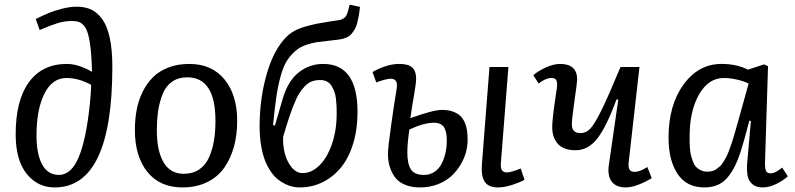

<svg xmlns="http://www.w3.org/2000/svg" viewBox="-20 -798 3444 832"><path d="M134.8 -715.8Q170.4 -732.9 191.9 -741.9Q213.4 -751 248 -760Q282.7 -769 314 -769Q349.1 -769 376 -756.1Q402.8 -743.2 423.8 -713.9Q444.8 -684.6 455.8 -633.1Q466.8 -581.5 466.8 -508.8Q466.8 14.2 216.8 14.2Q142.6 14.2 95.2 -45.2Q47.9 -104.5 47.9 -215.8Q47.9 -363.8 105.7 -442.4Q163.6 -521 270 -521Q318.8 -521 378.9 -486.8Q377.4 -542.5 373 -585Q368.7 -624.5 361.8 -649.2Q355 -673.8 344.2 -686.3Q333.5 -698.7 321.8 -702.9Q310.1 -707 291 -707Q259.3 -707 229 -697.5Q198.7 -688 151.9 -668ZM234.9 -40Q289.1 -40 321.3 -117.4Q353.5 -194.8 369.1 -345.2Q375 -405.3 375 -430.2Q321.3 -460 268.1 -460Q206.1 -460 172.1 -391.4Q138.2 -322.8 138.2 -211.9Q138.2 -129.9 162.8 -85Q187.5 -40 234.9 -40Z M564.5 -234.9Q564.5 -281.2 572.3 -322.3Q580.1 -363.3 598.1 -400.1Q616.2 -437 643.1 -463.6Q669.9 -490.2 710 -505.6Q750 -521 799.8 -521Q897.5 -521 952.6 -454.1Q1007.8 -387.2 1007.8 -273.9Q1007.8 -214.8 994.4 -164.6Q981 -114.3 953.4 -73.5Q925.8 -32.7 878.9 -9.3Q832 14.2 770.5 14.2Q672.9 14.2 618.7 -53Q564.5 -120.1 564.5 -234.9ZM776.4 -44.9Q814.9 -44.9 842.5 -63.2Q870.1 -81.5 885.3 -115Q900.4 -148.4 907 -187.5Q913.6 -226.6 913.6 -274.9Q913.6 -462.9 791.5 -462.9Q752.9 -462.9 726.1 -444.3Q699.2 -425.8 685.3 -391.6Q671.4 -357.4 665.5 -318.8Q659.7 -280.3 659.7 -231Q659.7 -144.5 688.7 -94.7Q717.8 -44.9 776.4 -44.9Z M1278.3 14.2Q1263.7 14.2 1248.5 11Q1233.4 7.8 1216.1 -0.5Q1198.7 -8.8 1183.1 -21.5Q1167.5 -34.2 1153.1 -55.2Q1138.7 -76.2 1128.2 -103Q1117.7 -129.9 1111.3 -168Q1105 -206.1 1105 -251Q1105 -369.6 1135.5 -476.3Q1166 -583 1221.2 -638.2Q1236.3 -653.3 1256.8 -664.6Q1277.3 -675.8 1305.9 -683.6Q1334.5 -691.4 1352.1 -695.1Q1369.6 -698.7 1405 -704.1Q1440.4 -709.5 1449.2 -710.9Q1458 -712.4 1464.6 -716.1Q1471.2 -719.7 1475.1 -723.1Q1479 -726.6 1482.4 -734.6Q1485.8 -742.7 1487.1 -746.6Q1488.3 -750.5 1491.2 -762Q1494.1 -773.4 1495.1 -777.8L1540 -768.1Q1537.6 -746.1 1535.2 -732.2Q1532.7 -718.3 1528.6 -700.9Q1524.4 -683.6 1518.3 -672.9Q1512.2 -662.1 1503.4 -651.6Q1494.6 -641.1 1481.4 -635.3Q1468.3 -629.4 1451.2 -627Q1438.5 -625 1404.1 -621.3Q1369.6 -617.7 1351.8 -615Q1334 -612.3 1309.8 -604.5Q1285.6 -596.7 1270 -585Q1243.2 -564.9 1225.3 -537.8Q1207.5 -510.7 1195.8 -467Q1184.1 -423.3 1177.5 -378.2Q1170.9 -333 1163.1 -255.9L1171.4 -253.9L1205.1 -370.1Q1228 -447.8 1274.7 -484.4Q1321.3 -521 1380.4 -521Q1529.3 -521 1529.3 -313Q1529.3 -236.8 1510 -174.6Q1490.7 -112.3 1456.8 -71.3Q1422.9 -30.3 1377.2 -8.1Q1331.5 14.2 1278.3 14.2ZM1367.2 -451.2Q1347.7 -451.2 1331.5 -445.3Q1315.4 -439.5 1301.5 -425Q1287.6 -410.6 1276.4 -392.6Q1265.1 -374.5 1253.2 -344.5Q1241.2 -314.5 1231 -283.2Q1220.7 -252 1207 -205.1Q1205.1 -170.9 1213.6 -135.5Q1222.2 -100.1 1242.9 -74Q1263.7 -47.9 1291 -47.9Q1330.1 -47.9 1364 -81.1Q1397.9 -114.3 1418.5 -174.1Q1439 -233.9 1439 -306.2Q1439 -324.2 1438.5 -336.7Q1438 -349.1 1436 -368.2Q1434.1 -387.2 1429.2 -400.1Q1424.3 -413.1 1416.7 -425.8Q1409.2 -438.5 1396.5 -444.8Q1383.8 -451.2 1367.2 -451.2Z M1758.3 -286.1Q1857.9 -321.8 1895 -321.8Q1922.9 -321.8 1943.4 -314.2Q1963.9 -306.6 1975.8 -294.7Q1987.8 -282.7 1994.9 -264.9Q2002 -247.1 2004.2 -229.7Q2006.3 -212.4 2006.3 -190.9Q2006.3 -164.6 1998.8 -137Q1991.2 -109.4 1974.4 -82Q1957.5 -54.7 1934.1 -33.4Q1910.6 -12.2 1875.7 1Q1840.8 14.2 1800.3 14.2Q1761.2 14.2 1732.9 1.7Q1704.6 -10.7 1689.7 -32.5Q1674.8 -54.2 1668 -78.6Q1661.1 -103 1661.1 -131.8Q1661.1 -157.2 1674.3 -251.2Q1687.5 -345.2 1699.2 -416Q1705.1 -457 1673.3 -457Q1654.8 -457 1610.4 -440.9L1594.2 -485.8Q1616.7 -499.5 1648.4 -510.3Q1680.2 -521 1710 -521Q1749.5 -521 1766.4 -505.4Q1783.2 -489.7 1783.2 -456.1Q1783.2 -437 1772.9 -378.4Q1762.7 -319.8 1758.3 -286.1ZM2101.1 -507.8H2183.1L2150.4 -90.8Q2148.9 -69.8 2155.3 -60.3Q2161.6 -50.8 2177.2 -50.8Q2193.4 -50.8 2236.3 -67.9L2252.9 -19Q2233.4 -7.8 2199.5 3.2Q2165.5 14.2 2138.2 14.2Q2096.2 14.2 2080.1 -11Q2064 -36.1 2068.4 -87.9ZM1753.9 -236.8Q1745.1 -175.3 1745.1 -138.2Q1745.1 -88.9 1760.3 -64.5Q1775.4 -40 1817.4 -40Q1843.3 -40 1863 -53.5Q1882.8 -66.9 1893.8 -88.9Q1904.8 -110.8 1910.4 -135.5Q1916 -160.2 1916 -186Q1916 -204.6 1914.1 -217.5Q1912.1 -230.5 1906.5 -242.2Q1900.9 -253.9 1889.4 -260Q1877.9 -266.1 1860.4 -266.1Q1816.9 -266.1 1753.9 -236.8Z M2291 -472.2Q2310.5 -489.7 2344.7 -505.4Q2378.9 -521 2407.2 -521Q2481 -521 2481 -453.1Q2481 -441.9 2469.5 -362.1Q2458 -282.2 2458 -258.8Q2458 -221.2 2495.1 -221.2Q2519 -221.2 2537.1 -239.5Q2555.2 -257.8 2585 -317.6Q2614.7 -377.4 2668.9 -507.8H2751L2704.1 -92.8Q2702.1 -71.8 2708.3 -62.5Q2714.4 -53.2 2730 -53.2Q2752.4 -53.2 2785.2 -74.2L2804.2 -25.9Q2735.4 14.2 2691.9 14.2Q2648.9 14.2 2629.9 -12.2Q2610.8 -38.6 2619.1 -87.9L2659.2 -366.2L2651.4 -367.2Q2608.9 -250.5 2569.1 -198.7Q2529.3 -147 2474.1 -147Q2422.4 -147 2397.7 -174.3Q2373 -201.7 2373 -246.1Q2373 -261.2 2375 -282.5Q2377 -303.7 2379.2 -319.6Q2381.3 -335.4 2386 -368.2Q2390.6 -400.9 2393.1 -417Q2396 -439.9 2391.1 -450Q2386.2 -460 2370.1 -460Q2344.2 -460 2314 -436Z M3294.9 -89.8Q3294.9 -65.9 3299.8 -56.4Q3304.7 -46.9 3320.3 -46.9Q3339.8 -46.9 3369.1 -71.8L3394 -34.2Q3375 -16.1 3344.2 -1Q3313.5 14.2 3285.2 14.2Q3256.8 14.2 3240.7 0.5Q3224.6 -13.2 3220.2 -33.9Q3215.8 -54.7 3217.3 -85.9L3233.9 -273.9L3227.1 -274.9L3205.1 -192.9Q3190.4 -139.6 3176 -103.8Q3161.6 -67.9 3141.4 -39.8Q3121.1 -11.7 3094.5 1.2Q3067.9 14.2 3032.2 14.2Q2955.1 14.2 2916 -44.7Q2877 -103.5 2877 -201.2Q2877 -342.3 2941.9 -431.6Q3006.8 -521 3106.9 -521Q3172.4 -521 3221.2 -496.1L3291 -519L3308.1 -511.2ZM3044.9 -54.2Q3055.7 -54.2 3065.2 -56.4Q3074.7 -58.6 3083.3 -64.5Q3091.8 -70.3 3098.9 -76.4Q3106 -82.5 3113.3 -94.2Q3120.6 -106 3126 -115.5Q3131.3 -125 3137.9 -142.3Q3144.5 -159.7 3148.9 -172.4Q3153.3 -185.1 3160.2 -208.3Q3167 -231.4 3171.4 -247.1Q3175.8 -262.7 3183.6 -290.5Q3188.5 -308.1 3190.9 -316.9L3224.1 -436Q3205.1 -445.8 3174.1 -452.9Q3143.1 -460 3116.2 -460Q3050.3 -460 3009.3 -388.9Q2968.3 -317.9 2968.3 -205.1Q2968.3 -189.5 2968.3 -181.9Q2968.3 -174.3 2969.7 -155.5Q2971.2 -136.7 2973.9 -126Q2976.6 -115.2 2982.2 -99.6Q2987.8 -84 2995.6 -75.4Q3003.4 -66.9 3016.1 -60.5Q3028.8 -54.2 3044.9 -54.2Z"/></svg>

Font: Literata Book
Style: Italic
Weight: 400
Italic angle: -3°
Designer: Latin by Veronika Burian and Jose Scaglione. Greek by Irene Vlachou. Cyrillic by Vera Evstafieva
Foundry: TypeTogether
Version: Version 1.003;PS 001.003;hotconv 1.0.88;makeotf.lib2.5.64775